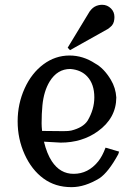

<svg xmlns="http://www.w3.org/2000/svg" viewBox="-20 -770 571 802"><path d="M262.7 -570.8 354.5 -722.2Q356 -724.6 361.3 -730.5Q374 -744.6 392.6 -748.5Q399.9 -750 406.7 -750Q428.2 -750 443.8 -734.4Q458 -720.2 458 -698.7Q458 -694.8 457.5 -689.9Q455.6 -668 440.4 -656.7L432.1 -649.9L272.5 -560.5ZM53.7 -263.2Q53.7 -336.4 83 -400.9Q111.8 -464.4 161.6 -501.5Q210.9 -538.1 270.5 -538.1Q327.1 -538.1 377.4 -504.9Q414.1 -484.9 442.9 -437Q463.4 -402.8 465.8 -362.8Q465.3 -276.4 388.2 -221.2Q322.8 -174.3 233.4 -174.3Q232.4 -174.3 163.6 -178.2Q175.8 -127.9 196.3 -96.7Q231 -43.9 287.1 -43.9H288.1Q348.1 -43.9 390.1 -95.7Q407.2 -116.7 420.9 -153.3L477.5 -136.7Q475.6 -128.9 474.1 -126Q433.1 -50.8 395.5 -25.4Q334.5 11.7 279.3 11.7H277.8Q210.9 11.7 161.6 -24.4Q112.3 -60.5 83 -125Q53.7 -189.5 53.7 -263.2ZM374 -363.3Q374 -418.5 344.7 -450.2Q319.3 -478 274.4 -481.9H273.4Q219.7 -481.9 187.5 -429.7Q163.1 -389.6 157.2 -330.1Q153.8 -295.4 153.8 -254.9Q153.8 -241.2 155.8 -223.1Q200.2 -222.2 244.6 -222.2Q267.6 -222.2 277.3 -224.6Q326.7 -236.8 345.7 -265.6Q374 -313 374 -363.3Z"/></svg>

Font: Modern Antiqua
Style: Regular
Weight: 500
Version: Version 1.0